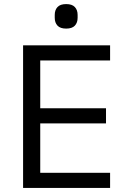

<svg xmlns="http://www.w3.org/2000/svg" viewBox="-20 -920 623 940"><path d="M93 0V-698H519V-624H177V-390H499V-316H177V-74H519V0ZM304 -780Q275 -780 261.5 -794.5Q248 -809 248 -833V-847Q248 -871 261.5 -885.5Q275 -900 304 -900Q333 -900 346.5 -885.5Q360 -871 360 -847V-833Q360 -809 346.5 -794.5Q333 -780 304 -780Z"/></svg>

Font: IBM Plex Sans
Style: Regular
Weight: 400
Designer: Mike Abbink, Paul van der Laan, Pieter van Rosmalen
Foundry: Bold Monday
Version: Version 3.005